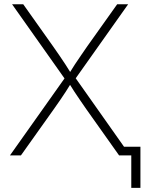

<svg xmlns="http://www.w3.org/2000/svg" viewBox="-20 -748 696 924"><path d="M27.8 0 302.2 -387.2V-354L38.1 -727.5H91.8L235.8 -524.4Q252.9 -500 267.3 -479Q281.7 -458 295.4 -437Q309.1 -416 323.7 -392.1H311.5Q326.2 -416 339.8 -437Q353.5 -458 368.2 -479Q382.8 -500 399.4 -524.4L543.9 -727.5H596.7L332.5 -354.5V-388.2L606.4 0H553.2L395 -223.1Q379.4 -245.6 365.5 -265.9Q351.6 -286.1 338.1 -306.6Q324.7 -327.1 310.5 -350.1H323.7Q310.1 -327.1 296.6 -306.9Q283.2 -286.6 269.5 -266.4Q255.9 -246.1 239.3 -223.1L80.6 0ZM611.8 156.2V0H564.5V-42H655.8V156.2Z"/></svg>

Font: Inter 17pt ExtraLight
Style: Regular
Weight: 250
Version: Version 4.001;git-66647c0bb